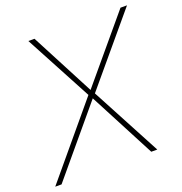

<svg xmlns="http://www.w3.org/2000/svg" viewBox="-149 -823 886 935"><g transform="rotate(-20 294.0 -355.5)"><path d="M302.2 -383.8 576.2 -710.4H609.9L316.4 -360.8L508.3 0H477.1L298.3 -341.8L12.2 0H-20.5L284.2 -364.7L99.1 -711.4H130.9Z"/></g></svg>

Font: TypoPRO Roboto
Style: Italic
Weight: 250
Italic angle: -12°
Designer: Google
Version: Version 2.136; 2016